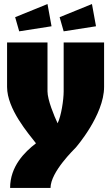

<svg xmlns="http://www.w3.org/2000/svg" viewBox="-20 -930 550 950"><path d="M75 -775 235 -800 215 -910 55 -845ZM295 -775 455 -800 435 -910 275 -845ZM15 -720V-500C15 -390 121 -269 158 -221C102 -178 30 -107 30 0H230C230 -80 349 -193 355 -200C355 -200 495 -360 495 -500V-720H295V-478C295 -436 283 -356 265 -320C248 -356 215 -436 215 -478V-720Z"/></svg>

Font: MikodacsPCS
Style: Regular
Weight: 900
Designer: gluk (gluksza@wp.pl)
Foundry: gluk (gluksza@wp.pl)
Version: Version 0.27